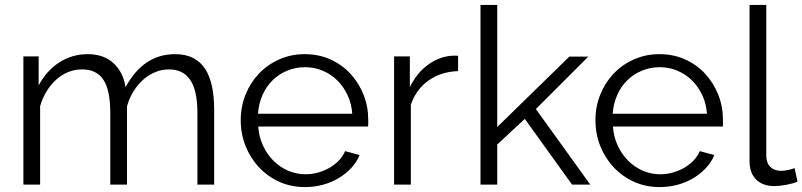

<svg xmlns="http://www.w3.org/2000/svg" viewBox="-20 -750 3260 780"><path d="M850 0H782V-291Q782 -382 753 -425Q724 -468 667 -468Q637 -468 610.5 -457Q584 -446 561.5 -426Q539 -406 522 -378.5Q505 -351 496 -318V0H428V-291Q428 -384 400 -426Q372 -468 314 -468Q255 -468 209 -427Q163 -386 143 -319V0H75V-521H137V-403Q169 -463 221 -496.5Q273 -530 336 -530Q402 -530 441.5 -493Q481 -456 490 -396Q563 -530 691 -530Q735 -530 765.5 -514Q796 -498 814.5 -468.5Q833 -439 841.5 -397.5Q850 -356 850 -305Z M1219 10Q1162 10 1114.5 -11.5Q1067 -33 1032 -70.5Q997 -108 977.5 -157Q958 -206 958 -262Q958 -317 977.5 -365.5Q997 -414 1031.5 -450.5Q1066 -487 1114 -508.5Q1162 -530 1218 -530Q1275 -530 1322.5 -508.5Q1370 -487 1404 -450Q1438 -413 1457 -365Q1476 -317 1476 -263Q1476 -255 1476 -247Q1476 -239 1475 -236H1029Q1032 -194 1048.5 -158.5Q1065 -123 1091 -97Q1117 -71 1150.5 -56.5Q1184 -42 1222 -42Q1247 -42 1272 -49Q1297 -56 1318 -68Q1339 -80 1356 -97.5Q1373 -115 1382 -136L1441 -120Q1429 -91 1407 -67.5Q1385 -44 1356 -26.5Q1327 -9 1292 0.5Q1257 10 1219 10ZM1411 -288Q1408 -330 1391.5 -364.5Q1375 -399 1349.5 -424Q1324 -449 1290.5 -463Q1257 -477 1219 -477Q1181 -477 1147 -463Q1113 -449 1087.5 -424Q1062 -399 1046.5 -364Q1031 -329 1028 -288Z M1841 -461Q1772 -459 1721 -423Q1670 -387 1649 -324V0H1581V-521H1645V-396Q1674 -456 1723 -490Q1772 -524 1828 -524Q1836 -524 1841 -523Z M2304 0 2112 -267 2000 -163V0H1932V-730H2000V-234L2293 -520H2370L2157 -307L2378 0Z M2660 10Q2603 10 2555.5 -11.5Q2508 -33 2473 -70.5Q2438 -108 2418.5 -157Q2399 -206 2399 -262Q2399 -317 2418.5 -365.5Q2438 -414 2472.5 -450.5Q2507 -487 2555 -508.5Q2603 -530 2659 -530Q2716 -530 2763.5 -508.5Q2811 -487 2845 -450Q2879 -413 2898 -365Q2917 -317 2917 -263Q2917 -255 2917 -247Q2917 -239 2916 -236H2470Q2473 -194 2489.5 -158.5Q2506 -123 2532 -97Q2558 -71 2591.5 -56.5Q2625 -42 2663 -42Q2688 -42 2713 -49Q2738 -56 2759 -68Q2780 -80 2797 -97.5Q2814 -115 2823 -136L2882 -120Q2870 -91 2848 -67.5Q2826 -44 2797 -26.5Q2768 -9 2733 0.5Q2698 10 2660 10ZM2852 -288Q2849 -330 2832.5 -364.5Q2816 -399 2790.5 -424Q2765 -449 2731.5 -463Q2698 -477 2660 -477Q2622 -477 2588 -463Q2554 -449 2528.5 -424Q2503 -399 2487.5 -364Q2472 -329 2469 -288Z M3025 -730H3093V-118Q3093 -89 3109 -72.5Q3125 -56 3154 -56Q3165 -56 3180 -59Q3195 -62 3208 -67L3220 -12Q3201 -4 3173.5 1Q3146 6 3126 6Q3079 6 3052 -20.5Q3025 -47 3025 -95Z"/></svg>

Font: Boldmen
Style: Regular
Weight: 400
Designer: Matt McInerney, Pablo Impallari, Rodrigo Fuenzalida
Foundry: LIVING CONCEPT
Version: Version 1.000